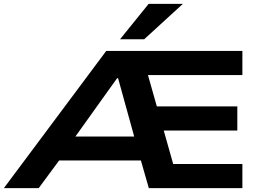

<svg xmlns="http://www.w3.org/2000/svg" viewBox="-47 -967 1352 987"><path d="M-27 0 499 -705H1199V-581H649L700 -629L772 -375L698 -420H1173V-296H724L782 -341L858 -72L785 -124H1199V0H718L661 -199L713 -142H226L296 -195L152 0ZM555 -565 319 -235 291 -265H684L652 -232L560 -565ZM570 -765 717 -947H893L694 -765Z"/></svg>

Font: Nunito Sans 7pt Expanded
Style: Bold
Weight: 700
Width: 7
Designer: Vernon Adams
Foundry: Vernon Adams
Version: Version 3.101;gftools[0.9.27]